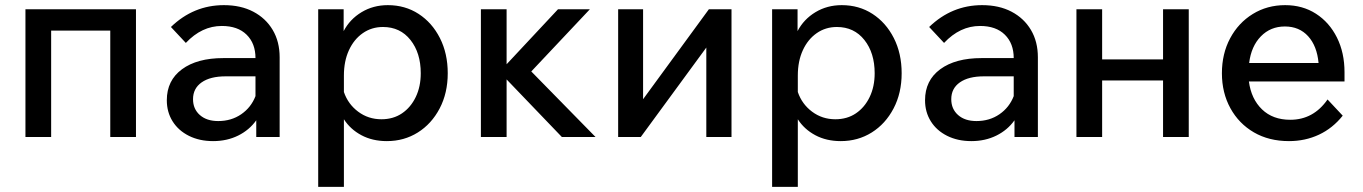

<svg xmlns="http://www.w3.org/2000/svg" viewBox="-20 -533 5302 747"><path d="M79 0V-497H509V0H409V-414H179V0Z M809 16Q756 16 715 -4.5Q674 -25 651.5 -61Q629 -97 629 -143Q629 -220 688 -263.5Q747 -307 849 -307H974Q974 -364 939.5 -398Q905 -432 843 -432Q765 -432 703 -366L645 -428Q733 -513 851 -513Q917 -513 965.5 -487.5Q1014 -462 1041 -416.5Q1068 -371 1068 -310V0H977V-65Q950 -27 906.5 -5.5Q863 16 809 16ZM829 -62Q880 -62 918.5 -88.5Q957 -115 974 -159V-236H858Q798 -236 764.5 -212.5Q731 -189 731 -147Q731 -109 757.5 -85.5Q784 -62 829 -62Z M1318 194H1218V-497H1317V-412Q1341 -458 1386.5 -485.5Q1432 -513 1489 -513Q1556 -513 1608.5 -479Q1661 -445 1691.5 -385Q1722 -325 1722 -248Q1722 -171 1690.5 -111Q1659 -51 1605.5 -17.5Q1552 16 1485 16Q1429 16 1386 -7Q1343 -30 1318 -69ZM1318 -239V-175Q1334 -128 1373.5 -98.5Q1413 -69 1464 -69Q1510 -69 1544 -92Q1578 -115 1597.5 -155.5Q1617 -196 1617 -248Q1617 -327 1577 -377.5Q1537 -428 1470 -428Q1426 -428 1391.5 -404Q1357 -380 1337.5 -337.5Q1318 -295 1318 -239Z M1851 0V-497H1951V-283L2151 -497H2275L2047 -255L2297 0H2166L1951 -224V0Z M2385 0V-497H2482V-147L2738 -497H2826V0H2728V-348L2473 0Z M3084 194H2984V-497H3083V-412Q3107 -458 3152.5 -485.5Q3198 -513 3255 -513Q3322 -513 3374.5 -479Q3427 -445 3457.5 -385Q3488 -325 3488 -248Q3488 -171 3456.5 -111Q3425 -51 3371.5 -17.5Q3318 16 3251 16Q3195 16 3152 -7Q3109 -30 3084 -69ZM3084 -239V-175Q3100 -128 3139.5 -98.5Q3179 -69 3230 -69Q3276 -69 3310 -92Q3344 -115 3363.5 -155.5Q3383 -196 3383 -248Q3383 -327 3343 -377.5Q3303 -428 3236 -428Q3192 -428 3157.5 -404Q3123 -380 3103.5 -337.5Q3084 -295 3084 -239Z M3759 16Q3706 16 3665 -4.5Q3624 -25 3601.5 -61Q3579 -97 3579 -143Q3579 -220 3638 -263.5Q3697 -307 3799 -307H3924Q3924 -364 3889.5 -398Q3855 -432 3793 -432Q3715 -432 3653 -366L3595 -428Q3683 -513 3801 -513Q3867 -513 3915.5 -487.5Q3964 -462 3991 -416.5Q4018 -371 4018 -310V0H3927V-65Q3900 -27 3856.5 -5.5Q3813 16 3759 16ZM3779 -62Q3830 -62 3868.5 -88.5Q3907 -115 3924 -159V-236H3808Q3748 -236 3714.5 -212.5Q3681 -189 3681 -147Q3681 -109 3707.5 -85.5Q3734 -62 3779 -62Z M4168 0V-497H4268V-302H4505V-497H4605V0H4505V-220H4268V0Z M5145 -146 5204 -83Q5165 -34 5111.5 -9Q5058 16 4995 16Q4917 16 4858.5 -18Q4800 -52 4767 -112Q4734 -172 4734 -248Q4734 -324 4766 -384Q4798 -444 4854 -478.5Q4910 -513 4980 -513Q5048 -513 5100 -479.5Q5152 -446 5181.5 -387Q5211 -328 5211 -252V-216H4839Q4848 -148 4890 -107.5Q4932 -67 5000 -67Q5090 -67 5145 -146ZM4979 -430Q4923 -430 4885.5 -391.5Q4848 -353 4840 -288H5110Q5104 -354 5069.5 -392Q5035 -430 4979 -430Z"/></svg>

Font: Wix Madefor Text Medium
Style: Regular
Weight: 500
Designer: Dalton Maag Ltd
Foundry: Dalton Maag Ltd
Version: Version 3.100